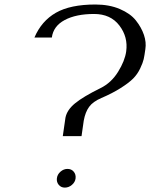

<svg xmlns="http://www.w3.org/2000/svg" viewBox="-20 -812 666 852"><path d="M279.3 -62.5Q296.9 -62.5 307.1 -50.3Q317.4 -38.1 315.4 -20.5Q313.5 -3.9 299.3 8.3Q285.2 20.5 267.6 20.5Q251 20.5 240.7 8.3Q230.5 -3.9 232.4 -20.5Q234.4 -38.1 248.5 -50.3Q262.7 -62.5 279.3 -62.5ZM341.8 -208H258.8V-209L270.5 -290Q277.3 -324.2 313 -353.5Q348.6 -382.8 425.8 -420.9Q473.6 -444.3 503.9 -493.2Q534.2 -542 540 -584Q548.8 -647.5 509.8 -698.7Q470.7 -750 397.5 -750Q317.4 -750 267.1 -723.1Q216.8 -696.3 210 -645.5H132.8Q164.1 -718.8 228 -755.4Q292 -792 403.3 -792Q464.8 -792 511.7 -772Q558.6 -752 583 -721.2Q607.4 -690.4 618.7 -657.2Q629.9 -624 625 -593.8Q621.1 -565.4 617.7 -549.8Q614.3 -534.2 602.1 -508.3Q589.8 -482.4 570.8 -463.4Q551.8 -444.3 515.6 -421.4Q479.5 -398.4 429.7 -377Q392.6 -361.3 375.5 -337.9Q358.4 -314.5 351.6 -276.4Z"/></svg>

Font: okolaks
Style: RegularItalic
Weight: 500
Italic angle: -8°
Version: Version 000.6.0